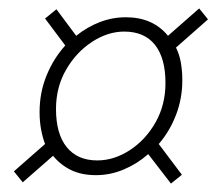

<svg xmlns="http://www.w3.org/2000/svg" viewBox="-20 -560 514 456"><path d="M34 -127 13 -153 87 -218Q81 -234 77.5 -253Q74 -272 74 -294Q74 -340 90.5 -380.5Q107 -421 135 -452L87 -516L114 -538L161 -475Q187 -496 217 -507.5Q247 -519 279 -519Q311 -519 336 -508Q361 -497 379 -475L453 -540L474 -514L398 -447Q406 -431 409.5 -411.5Q413 -392 413 -369Q413 -326 398 -287Q383 -248 357 -218L412 -145L386 -124L332 -194Q306 -171 274 -157.5Q242 -144 208 -144Q174 -144 149 -156Q124 -168 106 -190ZM211 -179Q251 -179 288.5 -203.5Q326 -228 349.5 -269.5Q373 -311 373 -363Q373 -422 348 -453.5Q323 -485 275 -485Q236 -485 198.5 -460.5Q161 -436 137 -394.5Q113 -353 113 -301Q113 -242 138.5 -210.5Q164 -179 211 -179Z"/></svg>

Font: Source Sans 3 ExtraLight Light
Style: Italic
Weight: 300
Italic angle: -11°
Version: Version 3.052;hotconv 1.1.0;makeotfexe 2.6.0